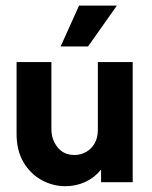

<svg xmlns="http://www.w3.org/2000/svg" viewBox="-20 -632 526 666"><path d="M206.9 13.9Q163.2 13.9 124.4 -7.4Q85.5 -28.7 61.5 -69.2Q37.5 -109.7 37.5 -167.4V-416.7H158.3V-183.3Q158.3 -148.3 179.5 -121.4Q200.6 -94.4 238.8 -94.4Q259.7 -94.4 278.1 -104.6Q296.6 -114.7 308 -134.2Q319.4 -153.8 319.4 -181.9V-416.7H440.3V0H330.6V-43.8Q308.3 -16 276 -1Q243.8 13.9 206.9 13.9ZM190.3 -470.8 254.2 -612.5H385.4L285.4 -470.8Z"/></svg>

Font: Afacad Flux
Style: Regular
Weight: 400
Designer: Kristian Moeller
Foundry: Dicotype
Version: Version 1.100